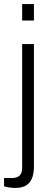

<svg xmlns="http://www.w3.org/2000/svg" viewBox="-37 -743 256 945"><path d="M72 -642V-723H130V-642ZM37 182Q27 182 17.5 181Q8 180 -1.5 178Q-11 176 -17 174V133H24Q48 133 60 120.5Q72 108 72 83V-526H130V80Q130 107 122 130.5Q114 154 94 168Q74 182 37 182Z"/></svg>

Font: Archivo SemiBold ExtraLight
Style: Regular
Weight: 250
Version: Version 2.001